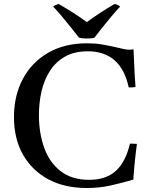

<svg xmlns="http://www.w3.org/2000/svg" viewBox="-20 -928 761 962"><path d="M666 -207Q654 -119 648 -28Q593 -12 536 1Q479 14 414 14Q303 14 221.5 -30Q140 -74 95 -153.5Q50 -233 50 -341Q50 -450 95 -533.5Q140 -617 222 -664Q304 -711 415 -711Q456 -711 487 -706Q518 -701 562 -691Q582 -687 597 -683Q612 -679 628 -679Q633 -679 639 -679.5Q645 -680 649 -681Q651 -637 653 -590Q655 -543 659 -492Q639 -489 625 -490Q586 -671 420 -671Q353 -671 306 -644.5Q259 -618 230 -572.5Q201 -527 188 -470Q175 -413 175 -351Q175 -263 201 -189Q227 -115 283 -71Q339 -27 427 -27Q510 -27 559.5 -71Q609 -115 631 -208Q639 -208 647.5 -208Q656 -208 666 -207ZM415 -817Q446 -840 481 -863Q516 -886 554 -908Q571 -905 582 -895Q562 -874 538 -845.5Q514 -817 491.5 -788.5Q469 -760 453 -739Q446 -737 435.5 -736Q425 -735 414 -735Q405 -735 394.5 -736Q384 -737 376 -739Q360 -760 337 -788.5Q314 -817 290.5 -845.5Q267 -874 246 -895Q258 -904 274 -908Q312 -886 347.5 -863.5Q383 -841 415 -817Z"/></svg>

Font: Tiro Bangla
Style: Regular
Weight: 400
Designer: Bangla: John Hudson & Fiona Ross. Latin: John Hudson.
Foundry: Tiro Typeworks Ltd.
Version: Version 1.60